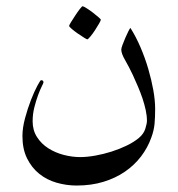

<svg xmlns="http://www.w3.org/2000/svg" viewBox="-20 -404 563 606"><path d="M469.7 -60.1Q469.7 -34.7 467.8 -13.2Q465.8 8.3 457.5 30.3Q446.3 62 425.3 89.6Q404.3 117.2 374.5 137.7Q344.7 158.2 306.4 169.9Q268.1 181.6 221.7 181.6Q189.5 181.6 158.4 172.6Q127.4 163.6 103.8 144.5Q80.1 125.5 65.4 95.9Q50.8 66.4 50.8 25.4Q50.8 -0.5 59.1 -31.2Q67.4 -62 77.9 -88.9Q88.4 -115.7 97.9 -133.3Q107.4 -150.9 109.4 -150.9Q112.3 -150.9 114.7 -149.7Q117.2 -148.4 117.2 -143.6Q117.2 -142.1 111.8 -131.3Q106.4 -120.6 100.1 -103.5Q93.8 -86.4 88.4 -65.2Q83 -43.9 83 -21Q83 7.3 96.9 28.8Q110.8 50.3 132.8 64.2Q154.8 78.1 181.4 85Q208 91.8 232.9 91.8Q254.4 91.8 280.5 87.2Q306.6 82.5 332 74.5Q357.4 66.4 380.1 55.4Q402.8 44.4 418.5 31.2Q433.6 18.6 438.7 2.2Q443.8 -14.2 443.8 -22.9Q443.8 -38.6 439.9 -56.6Q436 -74.7 429.7 -93.5Q423.3 -112.3 415.3 -131.1Q407.2 -149.9 399.4 -167Q386.7 -193.8 374.8 -214.4Q362.8 -234.9 362.8 -247.6Q362.8 -252 366.7 -262.5Q370.6 -272.9 375.5 -284.4Q380.4 -295.9 385 -304.9Q389.6 -314 391.6 -315.9Q409.2 -288.1 423.6 -254.4Q438 -220.7 448 -186.5Q458 -152.3 463.9 -119.6Q469.7 -86.9 469.7 -60.1ZM298.3 -341.8Q298.3 -339.4 292.7 -329.6Q287.1 -319.8 279.8 -308.6Q272.5 -297.4 265.1 -288.6Q257.8 -279.8 255.4 -279.8Q253.9 -279.8 244.9 -285.4Q235.8 -291 225.3 -298.3Q214.8 -305.7 206.5 -312.7Q198.2 -319.8 198.2 -322.3Q198.2 -324.7 204.3 -334.5Q210.4 -344.2 217.8 -355.5Q225.1 -366.7 231.9 -375.5Q238.8 -384.3 240.7 -384.3Q243.2 -384.3 252.7 -378.4Q262.2 -372.6 272.5 -364.7Q282.7 -356.9 290.5 -350.1Q298.3 -343.3 298.3 -341.8Z"/></svg>

Font: Kitab
Style: Regular
Weight: 400
Designer: SIL International
Foundry: Khaled Hosny
Version: Version 1.000